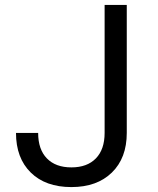

<svg xmlns="http://www.w3.org/2000/svg" viewBox="-20 -750 640 780"><path d="M270 10Q165 10 105 -49Q45 -108 45 -210H135Q135 -143 170.5 -106.5Q206 -70 270 -70Q334 -70 369.5 -106.5Q405 -143 405 -210V-730H495V-210Q495 -108 434.5 -49Q374 10 270 10Z"/></svg>

Font: JetBrainsMonoNL NFM
Style: Regular
Weight: 400
Monospace: yes
Designer: Philipp Nurullin, Konstantin Bulenkov
Foundry: JetBrains
Version: Version 2.304; ttfautohint (v1.8.4.7-5d5b);Nerd Fonts 3.3.0